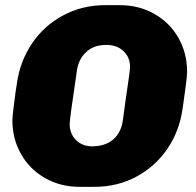

<svg xmlns="http://www.w3.org/2000/svg" viewBox="-20 -714 759 744"><path d="M289 10Q214 10 154.5 -24Q95 -58 61.5 -117Q28 -176 28 -248Q28 -262 33 -300Q38 -338 40 -355L46 -394Q58 -477 104 -545.5Q150 -614 224 -654Q298 -694 388 -694H444Q519 -694 578.5 -660Q638 -626 671.5 -567Q705 -508 705 -436Q705 -419 699 -375.5Q693 -332 691 -317L687 -290Q675 -206 629 -138Q583 -70 509.5 -30Q436 10 345 10ZM456 -247 466 -321Q484 -441 484 -454Q484 -492 458.5 -516Q433 -540 392 -540Q343 -540 313.5 -512Q284 -484 278 -440Q263 -338 256.5 -291.5Q250 -245 250 -233Q250 -196 274.5 -171.5Q299 -147 337 -147Q387 -147 418 -173Q449 -199 456 -247Z"/></svg>

Font: Chivo Black Italic
Style: Regular
Weight: 900
Italic angle: -8.05°
Designer: Hector Gatti
Foundry: Omnibus-Type
Version: Version 1.007